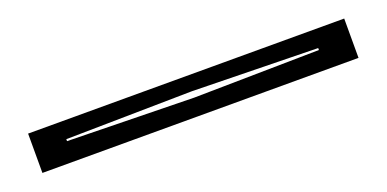

<svg xmlns="http://www.w3.org/2000/svg" viewBox="-18 -74 739 367"><g transform="rotate(-20 351.5 109.0)"><path d="M30 149V69H673V149ZM352 113 607 109V105L352 100L95 104V108Z"/></g></svg>

Font: Alumni Sans Inline One
Style: Regular
Weight: 400
Designer: Robert E. Leuschke
Foundry: Robert E. Leuschke
Version: Version 1.100; ttfautohint (v1.8.3)